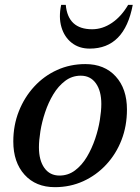

<svg xmlns="http://www.w3.org/2000/svg" viewBox="-20 -761 580 794"><path d="M207 13Q128 13 81.5 -38.5Q35 -90 35 -176Q35 -243 58 -301Q81 -359 121.5 -403Q162 -447 216 -471.5Q270 -496 333 -496Q412 -496 458.5 -445Q505 -394 505 -308Q505 -240 482.5 -182Q460 -124 419 -80Q378 -36 324 -11.5Q270 13 207 13ZM226 -35Q262 -35 290.5 -56.5Q319 -78 339.5 -112.5Q360 -147 373.5 -187Q387 -227 393 -265Q399 -303 399 -331Q399 -385 376.5 -416.5Q354 -448 314 -448Q278 -448 249.5 -426.5Q221 -405 200.5 -371Q180 -337 166.5 -296.5Q153 -256 147 -218Q141 -180 141 -152Q141 -98 163.5 -66.5Q186 -35 226 -35ZM351 -560Q307 -560 276.5 -584Q246 -608 234 -649Q222 -690 233 -741H252Q261 -640 361 -640Q404 -640 443 -666.5Q482 -693 510 -741H529Q495 -560 351 -560Z"/></svg>

Font: Platypi
Style: Italic
Weight: 400
Italic angle: -13°
Designer: David Sargent
Foundry: Bolt Cutter Type
Version: Version 1.200; ttfautohint (v1.8.4.7-5d5b)